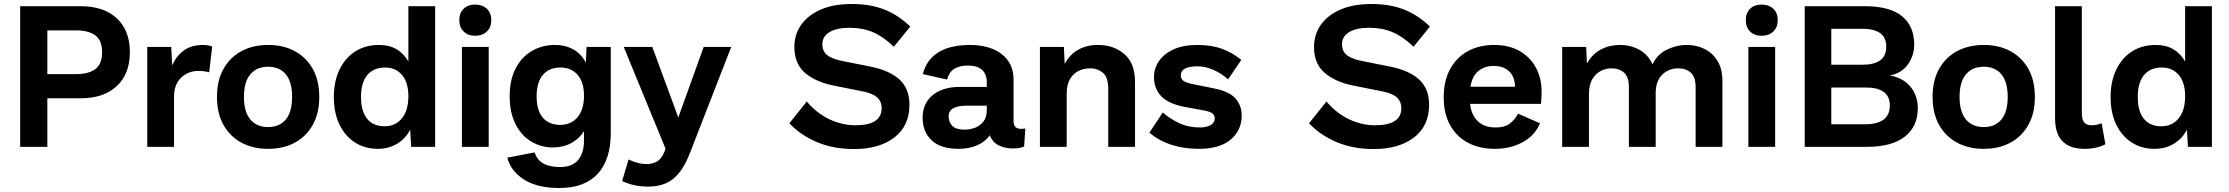

<svg xmlns="http://www.w3.org/2000/svg" viewBox="-20 -735 11158 961"><path d="M383 -704Q500 -704 565 -643Q630 -582 630 -474Q630 -365 564.5 -304Q499 -243 383 -243H217V0H81V-704ZM361 -364Q423 -364 457 -389Q491 -414 491 -474Q491 -533 457 -558Q423 -583 361 -583H217V-364Z M717 0V-500H837L842 -407Q860 -452 898.5 -481Q937 -510 996 -510Q1008 -510 1020.5 -508Q1033 -506 1042 -502L1027 -373Q1017 -376 1004 -378Q991 -380 972 -380Q941 -380 913.5 -366Q886 -352 868.5 -323.5Q851 -295 851 -252V0Z M1322 -510Q1398 -510 1455.5 -479Q1513 -448 1545.5 -390Q1578 -332 1578 -250Q1578 -168 1545.5 -110Q1513 -52 1455.5 -21Q1398 10 1322 10Q1246 10 1188.5 -21Q1131 -52 1098.5 -110Q1066 -168 1066 -250Q1066 -332 1098.5 -390Q1131 -448 1188.5 -479Q1246 -510 1322 -510ZM1322 -401Q1265 -401 1233 -363Q1201 -325 1201 -250Q1201 -175 1233 -137Q1265 -99 1322 -99Q1379 -99 1410.5 -137Q1442 -175 1442 -250Q1442 -325 1410.5 -363Q1379 -401 1322 -401Z M1871 10Q1806 10 1756.5 -22Q1707 -54 1679 -112Q1651 -170 1651 -249Q1651 -329 1680 -388Q1709 -447 1759.5 -478.5Q1810 -510 1877 -510Q1930 -510 1966.5 -487.5Q2003 -465 2024 -427V-704H2158V0H2038L2033 -86Q2010 -41 1967.5 -15.5Q1925 10 1871 10ZM1905 -103Q1959 -103 1991.5 -142.5Q2024 -182 2024 -254Q2024 -322 1992.5 -359.5Q1961 -397 1907 -397Q1850 -397 1818.5 -359.5Q1787 -322 1787 -250Q1787 -178 1817.5 -140.5Q1848 -103 1905 -103Z M2426 -500V0H2292V-500ZM2358 -712Q2395 -712 2417 -691Q2439 -670 2439 -634Q2439 -599 2417 -577.5Q2395 -556 2358 -556Q2322 -556 2300.5 -577.5Q2279 -599 2279 -634Q2279 -670 2300.5 -691Q2322 -712 2358 -712Z M2779 206Q2670 206 2603.5 164Q2537 122 2519 54L2656 28Q2668 66 2700 83.5Q2732 101 2784 101Q2844 101 2873.5 66Q2903 31 2903 -32V-79Q2880 -41 2839.5 -19Q2799 3 2748 3Q2687 3 2637.5 -27.5Q2588 -58 2559.5 -115.5Q2531 -173 2531 -253Q2531 -335 2560.5 -392Q2590 -449 2641.5 -479.5Q2693 -510 2757 -510Q2811 -510 2851.5 -486.5Q2892 -463 2912 -421L2916 -500H3037V-69Q3037 63 2972 134.5Q2907 206 2779 206ZM2784 -110Q2839 -110 2871 -148.5Q2903 -187 2903 -256Q2903 -324 2871 -360.5Q2839 -397 2785 -397Q2729 -397 2697.5 -360.5Q2666 -324 2666 -252Q2666 -182 2697 -146Q2728 -110 2784 -110Z M3224 199Q3152 199 3094 171L3126 63Q3146 73 3169 79.5Q3192 86 3219 86Q3244 86 3267 74Q3290 62 3306 24L3311 9L3102 -500H3245L3375 -147L3502 -500H3640L3432 34Q3398 121 3349.5 160Q3301 199 3224 199Z M4243 -715Q4338 -715 4408.5 -686.5Q4479 -658 4536 -602L4454 -501Q4401 -552 4349 -574Q4297 -596 4233 -596Q4167 -596 4131.5 -574Q4096 -552 4096 -514Q4096 -478 4121 -458.5Q4146 -439 4200 -429L4340 -401Q4433 -382 4482.5 -336.5Q4532 -291 4532 -211Q4532 -105 4456.5 -47Q4381 11 4254 11Q4151 11 4068.5 -24Q3986 -59 3931 -118L4018 -227Q4068 -168 4131.5 -138Q4195 -108 4262 -108Q4393 -108 4393 -194Q4393 -226 4371.5 -246.5Q4350 -267 4301 -277L4151 -307Q4062 -325 4009 -370.5Q3956 -416 3956 -500Q3956 -563 3990.5 -611.5Q4025 -660 4089 -687.5Q4153 -715 4243 -715Z M4919 -323Q4919 -365 4894.5 -386Q4870 -407 4826 -407Q4783 -407 4757 -391Q4731 -375 4720 -337L4599 -364Q4616 -434 4675 -472Q4734 -510 4837 -510Q4899 -510 4947.5 -490.5Q4996 -471 5024.5 -432.5Q5053 -394 5053 -336V-128Q5053 -90 5091 -90Q5096 -90 5102 -90.5Q5108 -91 5112 -92L5106 -2Q5086 8 5050 8Q5008 8 4977.5 -8Q4947 -24 4934 -58Q4910 -24 4869 -7Q4828 10 4779 10Q4688 10 4643 -32.5Q4598 -75 4598 -146Q4598 -218 4648.5 -259Q4699 -300 4784 -300H4919ZM4808 -86Q4833 -86 4858.5 -95Q4884 -104 4901.5 -125.5Q4919 -147 4919 -182V-206H4816Q4774 -206 4751 -193Q4728 -180 4728 -153Q4728 -124 4746.5 -105Q4765 -86 4808 -86Z M5185 0V-500H5305L5309 -415Q5334 -462 5376.5 -486Q5419 -510 5475 -510Q5555 -510 5608 -464Q5661 -418 5661 -325V0H5527V-289Q5527 -348 5500.5 -370.5Q5474 -393 5435 -393Q5406 -393 5379.5 -380.5Q5353 -368 5336 -340Q5319 -312 5319 -265V0Z M5979 10Q5905 10 5842.5 -10.5Q5780 -31 5733 -71L5800 -172Q5835 -141 5881.5 -119Q5928 -97 5986 -97Q6019 -97 6039.5 -109Q6060 -121 6060 -143Q6060 -157 6049.5 -166.5Q6039 -176 6007 -182L5914 -199Q5828 -215 5792 -253.5Q5756 -292 5756 -349Q5756 -393 5781 -429.5Q5806 -466 5854.5 -488Q5903 -510 5973 -510Q6044 -510 6097 -490.5Q6150 -471 6193 -435L6127 -338Q6094 -367 6054 -385Q6014 -403 5974 -403Q5890 -403 5890 -358Q5890 -342 5901.5 -332Q5913 -322 5945 -315L6059 -292Q6133 -277 6164 -242Q6195 -207 6195 -157Q6195 -83 6140 -36.5Q6085 10 5979 10Z M6844 -715Q6939 -715 7009.5 -686.5Q7080 -658 7137 -602L7055 -501Q7002 -552 6950 -574Q6898 -596 6834 -596Q6768 -596 6732.5 -574Q6697 -552 6697 -514Q6697 -478 6722 -458.5Q6747 -439 6801 -429L6941 -401Q7034 -382 7083.5 -336.5Q7133 -291 7133 -211Q7133 -105 7057.5 -47Q6982 11 6855 11Q6752 11 6669.5 -24Q6587 -59 6532 -118L6619 -227Q6669 -168 6732.5 -138Q6796 -108 6863 -108Q6994 -108 6994 -194Q6994 -226 6972.5 -246.5Q6951 -267 6902 -277L6752 -307Q6663 -325 6610 -370.5Q6557 -416 6557 -500Q6557 -563 6591.5 -611.5Q6626 -660 6690 -687.5Q6754 -715 6844 -715Z M7462 10Q7385 10 7327.5 -20.5Q7270 -51 7238 -109Q7206 -167 7206 -247Q7206 -330 7238 -389Q7270 -448 7327 -479Q7384 -510 7458 -510Q7534 -510 7587 -479Q7640 -448 7668 -395.5Q7696 -343 7696 -277Q7696 -259 7695 -243.5Q7694 -228 7693 -215H7338Q7344 -160 7376.5 -128.5Q7409 -97 7466 -97Q7512 -97 7537.5 -117Q7563 -137 7578 -166L7688 -118Q7663 -57 7601.5 -23.5Q7540 10 7462 10ZM7340 -301H7563Q7562 -351 7533.5 -378Q7505 -405 7457 -405Q7410 -405 7379 -379Q7348 -353 7340 -301Z M7799 0V-500H7919L7923 -417Q7950 -465 7993 -487.5Q8036 -510 8089 -510Q8142 -510 8186 -485.5Q8230 -461 8251 -413Q8275 -463 8323 -486.5Q8371 -510 8422 -510Q8471 -510 8511.5 -490Q8552 -470 8576.5 -430Q8601 -390 8601 -330V0H8467V-298Q8467 -350 8442.5 -371.5Q8418 -393 8380 -393Q8333 -393 8300 -361.5Q8267 -330 8267 -268V0H8133V-298Q8133 -350 8108.5 -371.5Q8084 -393 8045 -393Q8018 -393 7992.5 -380Q7967 -367 7950 -339Q7933 -311 7933 -265V0Z M8865 -500V0H8731V-500ZM8797 -712Q8834 -712 8856 -691Q8878 -670 8878 -634Q8878 -599 8856 -577.5Q8834 -556 8797 -556Q8761 -556 8739.5 -577.5Q8718 -599 8718 -634Q8718 -670 8739.5 -691Q8761 -712 8797 -712Z M9013 0V-704H9313Q9439 -704 9500 -654Q9561 -604 9561 -512Q9561 -456 9529 -412Q9497 -368 9441 -358V-357Q9508 -344 9543.5 -299.5Q9579 -255 9579 -194Q9579 -102 9514 -51Q9449 0 9324 0ZM9146 -411H9302Q9359 -411 9390 -432.5Q9421 -454 9421 -501Q9421 -548 9390 -569.5Q9359 -591 9302 -591H9146ZM9146 -113H9315Q9439 -113 9439 -207Q9439 -297 9319 -297H9146Z M9909 -510Q9985 -510 10042.5 -479Q10100 -448 10132.5 -390Q10165 -332 10165 -250Q10165 -168 10132.5 -110Q10100 -52 10042.5 -21Q9985 10 9909 10Q9833 10 9775.5 -21Q9718 -52 9685.5 -110Q9653 -168 9653 -250Q9653 -332 9685.5 -390Q9718 -448 9775.5 -479Q9833 -510 9909 -510ZM9909 -401Q9852 -401 9820 -363Q9788 -325 9788 -250Q9788 -175 9820 -137Q9852 -99 9909 -99Q9966 -99 9997.5 -137Q10029 -175 10029 -250Q10029 -325 9997.5 -363Q9966 -401 9909 -401Z M10400 -704V-169Q10400 -135 10412.5 -121.5Q10425 -108 10449 -108Q10467 -108 10478 -111Q10489 -114 10499 -118L10518 -13Q10497 -2 10470.5 4Q10444 10 10414 10Q10266 10 10266 -143V-704Z M10764 10Q10699 10 10649.5 -22Q10600 -54 10572 -112Q10544 -170 10544 -249Q10544 -329 10573 -388Q10602 -447 10652.5 -478.5Q10703 -510 10770 -510Q10823 -510 10859.5 -487.5Q10896 -465 10917 -427V-704H11051V0H10931L10926 -86Q10903 -41 10860.5 -15.5Q10818 10 10764 10ZM10798 -103Q10852 -103 10884.5 -142.5Q10917 -182 10917 -254Q10917 -322 10885.5 -359.5Q10854 -397 10800 -397Q10743 -397 10711.5 -359.5Q10680 -322 10680 -250Q10680 -178 10710.5 -140.5Q10741 -103 10798 -103Z"/></svg>

Font: Prodigy Sans SemiBold
Style: Regular
Weight: 600
Designer: Wei Huang
Foundry: Wei Huang
Version: Version 1.003; ttfautohint (v1.8.3)